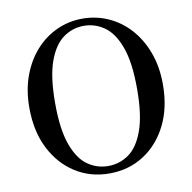

<svg xmlns="http://www.w3.org/2000/svg" viewBox="-83 -821 917 916"><g transform="rotate(-10 376.0 -363.0)"><path d="M375 12Q283 12 210 -34.5Q137 -81 94.5 -165Q52 -249 52 -363Q52 -448 77.5 -517Q103 -586 147.5 -635.5Q192 -685 250.5 -711.5Q309 -738 375 -738Q441 -738 500 -711.5Q559 -685 603.5 -635.5Q648 -586 673.5 -517Q699 -448 699 -363Q699 -249 656.5 -165Q614 -81 541 -34.5Q468 12 375 12ZM375 -24Q430 -24 475 -55.5Q520 -87 547 -161.5Q574 -236 574 -363Q574 -491 547 -565Q520 -639 475 -671Q430 -703 375 -703Q321 -703 276 -671Q231 -639 204 -565Q177 -491 177 -363Q177 -236 204 -161.5Q231 -87 276 -55.5Q321 -24 375 -24Z"/></g></svg>

Font: Zen Old Mincho SemiBold
Style: Regular
Weight: 600
Version: Version 1.500